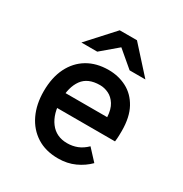

<svg xmlns="http://www.w3.org/2000/svg" viewBox="-172 -863 960 1007"><g transform="rotate(30 308.0 -360.0)"><path d="M319 12Q243.5 12 189.8 -22.2Q136 -56.5 107.2 -117Q78.5 -177.5 78.5 -256Q78.5 -339.5 108.2 -399.2Q138 -459 191.8 -491Q245.5 -523 319 -523Q379 -523 428.8 -497Q478.5 -471 508 -417.2Q537.5 -363.5 537.5 -280Q537.5 -267.5 537 -250.8Q536.5 -234 534 -215H158.5V-304.5H435Q432.5 -351 414.8 -379Q397 -407 371.5 -419.2Q346 -431.5 319 -431.5Q246 -431.5 213 -385.8Q180 -340 180 -262Q180 -179.5 217 -130.2Q254 -81 320.5 -81Q353 -81 381.5 -92.2Q410 -103.5 435.5 -128.5L497 -62Q465 -29.5 420 -8.8Q375 12 319 12ZM122 -576 264 -732H368.5L509.5 -576H414L316 -659L218 -576Z"/></g></svg>

Font: Overpass Mono Light SemiBold
Style: Regular
Weight: 600
Monospace: yes
Version: Version 4.000